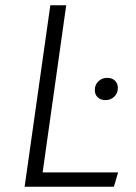

<svg xmlns="http://www.w3.org/2000/svg" viewBox="-20 -705 512 725"><path d="M141 -54H426L410 0H73L170 -685H230ZM338 -365Q338 -385 351.5 -398Q365 -411 385 -411Q403 -411 414 -400.5Q425 -390 425 -373Q425 -353 411.5 -340Q398 -327 378 -327Q360 -327 349 -337.5Q338 -348 338 -365Z"/></svg>

Font: FiraGO Light
Style: Italic
Weight: 300
Italic angle: -8°
Designer: bBox Type GmbH
Foundry: bBox Type GmbH
Version: Version 1.001